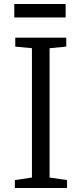

<svg xmlns="http://www.w3.org/2000/svg" viewBox="-20 -948 402 968"><path d="M52 0ZM311 -928V-860H52V-928ZM141 -53V-705L57 -713V-758H314V-713L230 -705V-53L318 -40V0H55V-40Z"/></svg>

Font: Grenzecho Serif
Style: Serif-Regular
Weight: 400
Designer: Dan Reynolds
Foundry: Dan Reynolds
Version: Version 1.001; ttfautohint (v1.1) -l 5 -r 5 -G 72 -x 0 -D la